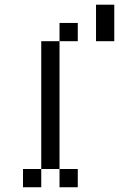

<svg xmlns="http://www.w3.org/2000/svg" viewBox="-20 -789 502 809"><path d="M76.9 -76.9H153.8V0H76.9ZM230.8 -76.9H307.7V0H230.8ZM153.8 -153.8H230.8V-76.9H153.8ZM153.8 -230.8H230.8V-153.8H153.8ZM153.8 -307.7H230.8V-230.8H153.8ZM153.8 -384.6H230.8V-307.7H153.8ZM153.8 -461.5H230.8V-384.6H153.8ZM153.8 -538.5H230.8V-461.5H153.8ZM153.8 -615.4H230.8V-538.5H153.8ZM230.8 -692.3H307.7V-615.4H230.8ZM384.6 -769.2H461.5V-692.3H384.6ZM384.6 -692.3H461.5V-615.4H384.6Z"/></svg>

Font: Jacquarda Bastarda 9
Style: Regular
Weight: 400
Designer: Sarah Cadigan-Fried
Version: Version 1.000; ttfautohint (v1.8.4.7-5d5b)